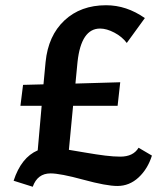

<svg xmlns="http://www.w3.org/2000/svg" viewBox="-20 -687 623 733"><path d="M509 -123 560 -93Q544 -42 509 -9.5Q474 23 428 23Q386 23 298 -1Q210 -25 173 -25Q123 -25 105 26L32 3Q61 -86 124 -113L139 -283H58L68 -363L146 -365L154 -450Q164 -551 226 -609Q288 -667 385 -667Q463 -667 533 -618L464 -523Q446 -547 416.5 -562.5Q387 -578 362 -578Q290 -578 276 -451L268 -368L439 -373L429 -283H259L243 -115Q262 -112 305.5 -104.5Q349 -97 381.5 -93Q414 -89 439 -89Q489 -89 509 -123Z"/></svg>

Font: EauTest
Style: Bold
Weight: 700
Designer: Christian Thalmann (Catharsis Fonts)
Version: Version 0.001;PS 000.001;hotconv 1.0.88;makeotf.lib2.5.64775